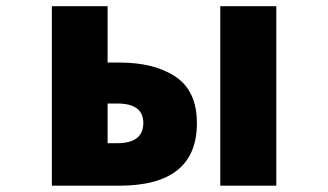

<svg xmlns="http://www.w3.org/2000/svg" viewBox="-20 -589 1040 609"><path d="M144.5 0V-569.3H321.3V-390.6H358.4Q470.7 -390.6 537.6 -345.2Q604.5 -299.8 604.5 -198.2Q604.5 0 358.4 0ZM321.3 -134.8H351.6Q434.6 -134.8 434.6 -199.2Q434.6 -260.7 351.6 -260.7H321.3ZM678.7 0V-569.3H856.4V0Z"/></svg>

Font: Gen Shin Gothic Monospace Heavy
Style: Bold
Weight: 800
Designer: [Source Han Sans]
Ryoko NISHIZUKA  (kana & ideographs); Paul D. Hunt (Latin, Greek & Cyrillic); Wenlong ZHANG  (bopomofo
Version: Version 1.002.20150607